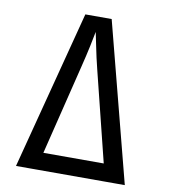

<svg xmlns="http://www.w3.org/2000/svg" viewBox="-82 -800 764 869"><g transform="rotate(10 300.0 -365.0)"><path d="M50 0 240 -730H361L550 0H459L336 -495Q323 -547 314 -592.5Q305 -638 300 -660Q296 -638 286.5 -593Q277 -548 264 -496L142 0ZM109 0V-80H499V0Z"/></g></svg>

Font: Pitagon Sans Mono
Style: Regular
Weight: 400
Monospace: yes
Designer: Travis Tran
Foundry: Pitagon
Version: Version 1.001;gftools[0.9.26]